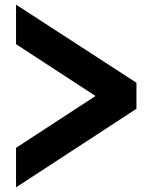

<svg xmlns="http://www.w3.org/2000/svg" viewBox="-20 -682 658 826"><path d="M391 -269 49 -492V-662L567 -326V-214L49 124V-46Z"/></svg>

Font: Cafe24 Ohsquare
Style: Bold
Weight: 700
Designer: Cafe24 thkim, hmlim, mnelim, nhlee, sslee, sskim, smlim, yjkim, sdjeong, hskwak & 4IRTF
Foundry: Cafe24
Version: Version 1.000